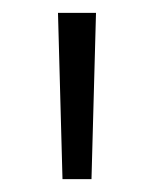

<svg xmlns="http://www.w3.org/2000/svg" viewBox="-20 -734 238 298"><path d="M129 -714 122 -456H77L70 -714Z"/></svg>

Font: Noto Sans Hebrew Thin Light
Style: Regular
Weight: 300
Version: Version 3.001